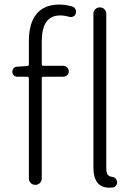

<svg xmlns="http://www.w3.org/2000/svg" viewBox="-20 -828 604 860"><path d="M101.6 -532.2Q109.4 -533.2 109.4 -540V-644.5Q109.4 -724.6 144 -766.1Q178.7 -807.6 246.1 -807.6Q273.4 -807.6 303.7 -798.8Q313.5 -795.9 317.9 -786.6Q322.3 -777.3 319.3 -766.6Q316.4 -757.8 307.6 -753.9Q298.8 -750 289.1 -752.9Q268.6 -758.8 249 -758.8Q167 -758.8 167 -641.6V-540Q167 -533.2 174.8 -533.2H263.7Q273.4 -533.2 280.8 -525.9Q288.1 -518.6 288.1 -508.3Q288.1 -498 280.8 -491.2Q273.4 -484.4 263.7 -484.4H174.8Q167 -484.4 167 -476.6V-29.3Q167 -16.6 158.7 -8.3Q150.4 0 138.2 0Q126 0 117.7 -8.3Q109.4 -16.6 109.4 -29.3V-476.6Q109.4 -484.4 101.6 -484.4H56.6Q47.9 -484.4 41.5 -490.7Q35.2 -497.1 35.2 -506.3Q35.2 -515.6 41.5 -522.5Q47.9 -529.3 56.6 -529.3ZM476.6 -37.1Q501 -34.2 503.9 -15.6Q504.9 -13.7 504.9 -10.7Q504.9 -3.9 500 2.9Q495.1 10.7 485.4 11.7Q478.5 12.7 469.7 12.7Q398.4 12.7 398.4 -79.1V-765.6Q398.4 -778.3 406.7 -786.6Q415 -794.9 427.2 -794.9Q439.5 -794.9 447.8 -786.6Q456.1 -778.3 456.1 -765.6V-73.2Q456.1 -40 476.6 -37.1Z"/></svg>

Font: Gen Jyuu Gothic Light
Style: Regular
Weight: 200
Designer: [Source Han Sans]
Ryoko NISHIZUKA  (kana & ideographs); Paul D. Hunt (Latin, Greek & Cyrillic); Wenlong ZHANG  (bopomofo
Version: Version 1.002.20150607